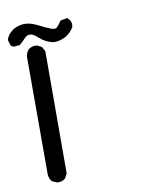

<svg xmlns="http://www.w3.org/2000/svg" viewBox="-91 -559 668 797"><g transform="rotate(-10 243.5 -160.0)"><path d="M52.7 -360.8Q55.2 -376.5 64.9 -388.2Q77.1 -398.9 93.8 -398.9Q97.2 -398.9 102.1 -398.4L121.1 -388.7L131.8 -369.1L130.9 146.5L120.6 165L119.6 166Q108.4 176.3 91.8 176.3Q88.4 176.3 84 175.8L64.5 166.5Q58.6 159.2 56.6 154.3Q53.2 145 52.7 137.7ZM58.1 -438Q48.8 -428.2 43.9 -423.3Q39.1 -418.5 31.2 -412.6L4.9 -410.2L-5.9 -417L-13.2 -441.4L-12.7 -443.4Q-7.8 -461.4 10.7 -476.6Q28.8 -491.7 57.1 -495.1Q61.5 -495.6 66.4 -495.6Q90.8 -495.6 119.4 -481Q147.9 -466.3 170.4 -457.5Q179.2 -454.1 185.5 -454.1Q191.9 -454.1 196.3 -458Q206.5 -468.8 213.9 -480.5L215.8 -483.4L244.6 -488.8Q248.5 -485.4 250 -483.9Q260.7 -473.1 260.7 -459Q260.7 -454.6 259.3 -448.2Q252.4 -436.5 244.1 -428.2Q232.4 -416.5 217.8 -409.7Q195.8 -399.9 177.7 -399.9Q173.3 -399.9 170.4 -400.4Q138.7 -406.7 113.8 -429.7Q93.8 -448.2 80.8 -448.2Q67.9 -448.2 58.1 -438Z"/></g></svg>

Font: Bakudai
Style: Bold
Weight: 700
Version: Version 1.48